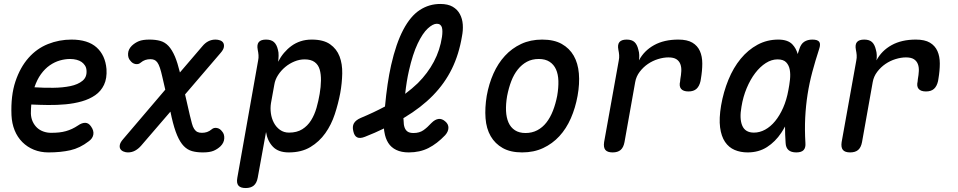

<svg xmlns="http://www.w3.org/2000/svg" viewBox="-20 -760 4840 970"><path d="M440 -121Q455 -100 451.5 -80Q448 -60 428 -46Q384 -12 335.5 -1Q287 10 225 10Q185 10 151.5 -3.5Q118 -17 93 -42Q68 -67 54 -101.5Q40 -136 38 -178Q34 -277 58 -348.5Q82 -420 124 -467.5Q166 -515 222.5 -537.5Q279 -560 341 -560Q424 -560 468 -520.5Q512 -481 518 -411Q521 -364 505.5 -331.5Q490 -299 461 -279Q432 -259 393.5 -248Q355 -237 311.5 -233Q268 -229 223.5 -229.5Q179 -230 138 -232Q137 -221 136.5 -209.5Q136 -198 136 -186Q137 -163 145.5 -145Q154 -127 167.5 -114.5Q181 -102 199.5 -95.5Q218 -89 238 -89Q261 -89 279 -91Q297 -93 313 -97.5Q329 -102 344 -109Q359 -116 374 -126Q394 -140 411 -139.5Q428 -139 440 -121ZM154 -319Q201 -316 249 -316.5Q297 -317 335.5 -325Q374 -333 397 -352Q420 -371 417 -405Q416 -419 409 -429.5Q402 -440 392 -447Q382 -454 367 -458Q352 -462 334 -462Q309 -462 282.5 -454.5Q256 -447 231.5 -430Q207 -413 187 -385.5Q167 -358 154 -319Z M1094 -492 915 -283 939 -178Q945 -154 949.5 -136.5Q954 -119 961 -108.5Q968 -98 977 -93.5Q986 -89 1000 -89Q1014 -89 1026 -93Q1038 -97 1050 -107Q1060 -116 1075.5 -113.5Q1091 -111 1102 -96Q1114 -83 1113 -61Q1112 -39 1094 -21Q1078 -6 1058.5 2Q1039 10 1005 10Q974 10 950.5 3.5Q927 -3 908.5 -22Q890 -41 875 -76Q860 -111 847 -168L841 -196L693 -24Q679 -8 662.5 1Q646 10 626 10Q615 10 604 5.5Q593 1 588 -7.5Q583 -16 585.5 -28.5Q588 -41 602 -57L815 -307L800 -372Q794 -399 788 -417Q782 -435 775 -444.5Q768 -454 759.5 -457.5Q751 -461 740 -461Q726 -461 714 -457Q702 -453 690 -443Q680 -434 664.5 -436.5Q649 -439 638 -454Q626 -467 627 -489Q628 -511 646 -529Q662 -544 681.5 -552Q701 -560 735 -560Q766 -560 789.5 -553.5Q813 -547 831 -528Q849 -509 864 -474Q877 -443 889 -394L1002 -526Q1016 -543 1032.5 -551.5Q1049 -560 1069 -560Q1081 -560 1092 -556Q1103 -552 1108 -543.5Q1113 -535 1111 -522Q1109 -509 1094 -492Z M1385 -448Q1398 -473 1415 -493Q1432 -513 1452.5 -528Q1473 -543 1498.5 -551.5Q1524 -560 1555 -560Q1614 -560 1647.5 -536.5Q1681 -513 1695.5 -475Q1710 -437 1709 -388.5Q1708 -340 1699 -290Q1689 -237 1671.5 -183.5Q1654 -130 1623.5 -87Q1593 -44 1548 -17Q1503 10 1439 10Q1386 10 1358.5 -19Q1331 -48 1324 -93L1282 138Q1277 165 1262 177.5Q1247 190 1221 190Q1195 190 1184.5 177.5Q1174 165 1179 138L1284 -454Q1287 -468 1286 -481.5Q1285 -495 1282 -509Q1277 -535 1287.5 -547.5Q1298 -560 1324 -560Q1350 -560 1364 -547.5Q1378 -535 1384 -509Q1388 -496 1387.5 -478.5Q1387 -461 1385 -448ZM1519 -460Q1493 -460 1467.5 -449.5Q1442 -439 1421 -421.5Q1400 -404 1385 -381Q1370 -358 1366 -333L1349 -239Q1345 -214 1348.5 -188Q1352 -162 1363.5 -140Q1375 -118 1394.5 -104Q1414 -90 1440 -90Q1480 -90 1507 -107Q1534 -124 1551.5 -152Q1569 -180 1579 -215Q1589 -250 1595 -286Q1601 -321 1601.5 -353Q1602 -385 1595 -409Q1588 -433 1569.5 -446.5Q1551 -460 1519 -460Z M2229 -77Q2188 -34 2144.5 -12Q2101 10 2045 10Q2008 10 1982 -2.5Q1956 -15 1941.5 -38Q1927 -61 1922 -93Q1920 -102 1920 -111Q1875 -89 1824 -69Q1799 -59 1784.5 -66Q1770 -73 1765 -97Q1759 -121 1768 -137Q1777 -153 1802 -164Q1869 -192 1925 -222Q1936 -342 1956 -431Q1981 -541 2017.5 -610Q2054 -679 2101 -709.5Q2148 -740 2204 -740Q2243 -740 2267 -726Q2291 -712 2303.5 -688.5Q2316 -665 2318 -636Q2320 -607 2314 -577Q2299 -486 2263 -412.5Q2227 -339 2167.5 -278Q2108 -217 2023 -166Q2021 -165 2018 -163Q2018 -157 2019 -151Q2019 -130 2024 -116Q2029 -102 2039.5 -95Q2050 -88 2069 -88Q2099 -88 2119 -102Q2139 -116 2160 -139Q2178 -157 2195.5 -159Q2213 -161 2229 -147Q2246 -133 2245.5 -114Q2245 -95 2229 -77ZM2027 -286Q2062 -312 2091 -340Q2141 -390 2172 -448.5Q2203 -507 2213 -574Q2215 -588 2215 -600.5Q2215 -613 2212.5 -621.5Q2210 -630 2203.5 -635Q2197 -640 2187 -640Q2167 -640 2141 -616Q2115 -592 2090 -539.5Q2065 -487 2046 -403Q2034 -351 2027 -286Z M2618 10Q2559 10 2520 -12Q2481 -34 2459 -72Q2437 -110 2433 -162.5Q2429 -215 2439 -276Q2450 -337 2473 -388.5Q2496 -440 2531 -478Q2566 -516 2613 -538Q2660 -560 2719 -560Q2779 -560 2818 -538Q2857 -516 2878.5 -478.5Q2900 -441 2904.5 -389Q2909 -337 2898 -276Q2887 -215 2864 -162.5Q2841 -110 2806 -72Q2771 -34 2724 -12Q2677 10 2618 10ZM2635 -88Q2668 -88 2694.5 -102Q2721 -116 2740.5 -141Q2760 -166 2773.5 -200.5Q2787 -235 2795 -276Q2802 -317 2801 -351Q2800 -385 2789 -409.5Q2778 -434 2756.5 -448Q2735 -462 2702 -462Q2668 -462 2642 -448Q2616 -434 2596 -409Q2576 -384 2563 -350Q2550 -316 2542 -275Q2535 -234 2536.5 -200Q2538 -166 2549 -141Q2560 -116 2581.5 -102Q2603 -88 2635 -88Z M3075 10Q3049 10 3038.5 -2.5Q3028 -15 3032 -42L3106 -454Q3109 -468 3108 -481.5Q3107 -495 3104 -509Q3099 -535 3109.5 -547.5Q3120 -560 3146 -560Q3172 -560 3185.5 -547.5Q3199 -535 3205 -509Q3209 -496 3209.5 -482Q3210 -468 3208 -455Q3234 -504 3284.5 -532Q3335 -560 3407 -560Q3452 -560 3478 -544.5Q3504 -529 3516 -502Q3528 -475 3528 -439Q3528 -403 3521 -362L3519 -350Q3513 -324 3498.5 -311Q3484 -298 3458 -298Q3432 -298 3421 -311Q3410 -324 3416 -349L3417 -360Q3421 -381 3422 -401Q3423 -421 3417 -436.5Q3411 -452 3397 -461Q3383 -470 3357 -470Q3332 -470 3304.5 -461.5Q3277 -453 3253.5 -437Q3230 -421 3212 -397.5Q3194 -374 3189 -345L3135 -42Q3130 -15 3115.5 -2.5Q3101 10 3075 10Z M3757 10Q3721 10 3691.5 -2.5Q3662 -15 3643 -43Q3624 -71 3618 -116Q3612 -161 3623 -227Q3635 -296 3660 -357Q3685 -418 3722 -463Q3759 -508 3807 -534Q3855 -560 3912 -560Q3960 -560 3983 -536Q4002 -516 4010 -487L4018 -511Q4026 -538 4043 -549Q4060 -560 4084 -560Q4111 -560 4119 -548.5Q4127 -537 4118 -511Q4099 -453 4084 -397Q4069 -341 4060 -283.5Q4051 -226 4048 -165.5Q4045 -105 4049 -38Q4051 -14 4040 -2Q4029 10 4003 10Q3977 10 3963.5 -2Q3950 -14 3949 -38Q3946 -81 3946 -121Q3937 -104 3927 -89Q3897 -44 3855 -17Q3813 10 3757 10ZM3789 -90Q3818 -90 3845.5 -105Q3873 -120 3896 -148Q3919 -176 3936.5 -215.5Q3954 -255 3963 -305Q3968 -330 3971 -357.5Q3974 -385 3970 -407.5Q3966 -430 3952 -445Q3938 -460 3908 -460Q3878 -460 3849 -441.5Q3820 -423 3795.5 -391Q3771 -359 3752.5 -315Q3734 -271 3726 -221Q3715 -160 3730 -125Q3745 -90 3789 -90Z M4275 10Q4249 10 4238.5 -2.5Q4228 -15 4232 -42L4306 -454Q4309 -468 4308 -481.5Q4307 -495 4304 -509Q4299 -535 4309.5 -547.5Q4320 -560 4346 -560Q4372 -560 4385.5 -547.5Q4399 -535 4405 -509Q4409 -496 4409.5 -482Q4410 -468 4408 -455Q4434 -504 4484.5 -532Q4535 -560 4607 -560Q4652 -560 4678 -544.5Q4704 -529 4716 -502Q4728 -475 4728 -439Q4728 -403 4721 -362L4719 -350Q4713 -324 4698.5 -311Q4684 -298 4658 -298Q4632 -298 4621 -311Q4610 -324 4616 -349L4617 -360Q4621 -381 4622 -401Q4623 -421 4617 -436.5Q4611 -452 4597 -461Q4583 -470 4557 -470Q4532 -470 4504.5 -461.5Q4477 -453 4453.5 -437Q4430 -421 4412 -397.5Q4394 -374 4389 -345L4335 -42Q4330 -15 4315.5 -2.5Q4301 10 4275 10Z"/></svg>

Font: Maple Mono Medium
Style: Italic
Weight: 500
Italic angle: -10°
Monospace: yes
Designer: subframe7536
Version: Version 7.000